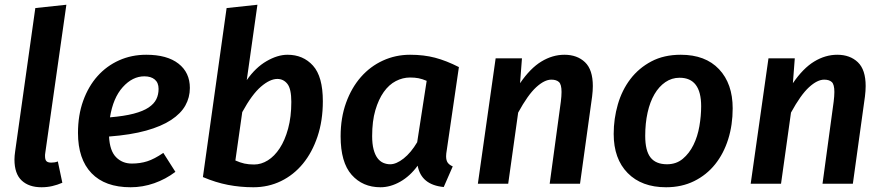

<svg xmlns="http://www.w3.org/2000/svg" viewBox="-20 -775 3728 810"><path d="M243 -4Q222 5 200.5 10Q179 15 155 15Q102 15 71.5 -13.5Q41 -42 41 -102Q41 -117 44 -137L129 -741L260 -755L171 -130Q170 -126 170 -122V-116Q170 -101 176 -95Q182 -89 196 -89Q202 -89 209.5 -90Q217 -91 224 -94Z M781 -404Q781 -364 762 -330Q743 -296 702 -269Q661 -242 596.5 -224Q532 -206 440 -199Q443 -139 469.5 -112Q496 -85 536 -85Q571 -85 601 -94.5Q631 -104 669 -130L720 -50Q679 -19 630.5 -2Q582 15 531 15Q423 15 366 -44.5Q309 -104 309 -214Q309 -289 331 -350Q353 -411 391.5 -454Q430 -497 482.5 -520.5Q535 -544 597 -544Q685 -544 733 -506.5Q781 -469 781 -404ZM589 -453Q539 -453 498 -407.5Q457 -362 444 -280Q504 -285 544 -295.5Q584 -306 607 -321.5Q630 -337 639.5 -356.5Q649 -376 649 -400Q649 -426 633 -439.5Q617 -453 589 -453Z M936 -741 1066 -755 1021 -437Q1058 -490 1104.5 -517Q1151 -544 1193 -544Q1259 -544 1300.5 -498Q1342 -452 1342 -348Q1342 -266 1319.5 -199Q1297 -132 1258 -84.5Q1219 -37 1165.5 -11Q1112 15 1049 15Q994 15 942 5Q890 -5 836 -28ZM1150 -442Q1119 -442 1081 -409.5Q1043 -377 1002 -302L973 -98Q993 -89 1011 -85Q1029 -81 1052 -81Q1082 -81 1110 -98.5Q1138 -116 1160 -149.5Q1182 -183 1195.5 -232.5Q1209 -282 1209 -345Q1209 -400 1192.5 -421Q1176 -442 1150 -442Z M1865 -143Q1862 -126 1862 -116Q1862 -98 1869 -88.5Q1876 -79 1890 -73L1852 14Q1757 5 1742 -76Q1710 -32 1668.5 -8.5Q1627 15 1585 15Q1510 15 1463.5 -37.5Q1417 -90 1417 -200Q1417 -278 1440 -341.5Q1463 -405 1502.5 -450Q1542 -495 1595.5 -519.5Q1649 -544 1710 -544Q1768 -544 1815.5 -531.5Q1863 -519 1916 -492ZM1626 -82Q1652 -82 1683 -106.5Q1714 -131 1740 -175L1780 -434Q1761 -442 1745.5 -445Q1730 -448 1710 -448Q1679 -448 1650 -433Q1621 -418 1599 -387Q1577 -356 1563.5 -310Q1550 -264 1550 -201Q1550 -168 1556 -145Q1562 -122 1572.5 -108Q1583 -94 1597 -88Q1611 -82 1626 -82Z M2299 0 2346 -346Q2349 -370 2349 -387Q2349 -419 2338 -429Q2327 -439 2306 -439Q2277 -439 2242 -407Q2207 -375 2166 -300L2124 0H1996L2071 -529H2182L2174 -424Q2217 -487 2264 -515.5Q2311 -544 2361 -544Q2415 -544 2448 -512.5Q2481 -481 2481 -412Q2481 -392 2478 -368L2427 0Z M2852 -544Q2956 -544 3013.5 -483Q3071 -422 3071 -318Q3071 -248 3052 -187.5Q3033 -127 2997 -82Q2961 -37 2908.5 -11Q2856 15 2790 15Q2687 15 2628 -45Q2569 -105 2569 -210Q2569 -274 2586.5 -334.5Q2604 -395 2639.5 -441.5Q2675 -488 2728 -516Q2781 -544 2852 -544ZM2847 -447Q2814 -447 2787 -428.5Q2760 -410 2741 -377.5Q2722 -345 2712 -300Q2702 -255 2702 -202Q2702 -139 2724.5 -110.5Q2747 -82 2794 -82Q2833 -82 2860.5 -105Q2888 -128 2905.5 -163.5Q2923 -199 2930.5 -242.5Q2938 -286 2938 -327Q2938 -447 2847 -447Z M3450 0 3497 -346Q3500 -370 3500 -387Q3500 -419 3489 -429Q3478 -439 3457 -439Q3428 -439 3393 -407Q3358 -375 3317 -300L3275 0H3147L3222 -529H3333L3325 -424Q3368 -487 3415 -515.5Q3462 -544 3512 -544Q3566 -544 3599 -512.5Q3632 -481 3632 -412Q3632 -392 3629 -368L3578 0Z"/></svg>

Font: Xgbmvzvtohvqztyvzapvmeyoton
Style: Regular
Weight: 500
Italic angle: -8°
Designer: Carrois Corporate & Edenspiekermann
Foundry: Carrois Corporate GbR & Edenspiekermann AG
Version: Version 2.001